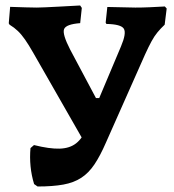

<svg xmlns="http://www.w3.org/2000/svg" viewBox="-20 -669 631 697"><path d="M302.7 -124.1 101.1 -476.6Q84.1 -506.5 71 -525.2Q57.9 -544 44.9 -556.4Q31.9 -568.9 14.7 -579.4L11.8 -584.3L16.8 -644.1Q47.9 -643.1 73.2 -642.3Q98.4 -641.5 113.7 -641.5Q125.3 -641.5 144.9 -642.5Q164.5 -643.5 195.4 -645Q226.3 -646.5 270.9 -649.1L277 -640.3L271.1 -585Q220 -581.1 212.7 -563.5Q205.5 -545.8 234.6 -489.2L328.4 -312.9H380.1ZM103.8 -0.8Q94.1 -32.5 90.9 -65.4Q87.7 -98.3 90.7 -131.4L103.4 -142.4Q159.8 -128.3 196.5 -129.4Q233.2 -130.5 256.4 -148.8Q279.7 -167.1 294.2 -203.9L419.2 -500.5Q439.6 -548.5 429.5 -564.8Q419.4 -581.1 366.1 -582.1L363.6 -587L369.6 -643.7L471.4 -641.5Q497.4 -641.5 523.4 -642.7Q549.4 -644 578.4 -645.5L585.1 -638.1L577.8 -579.4Q563 -565.4 551.7 -551.7Q540.4 -538.1 530.1 -519.1Q519.7 -500.1 506.6 -471.3L364.5 -151.2Q343.7 -103.2 322.7 -72Q301.7 -40.8 274.8 -23.4Q248 -5.9 210.1 1Q172.1 8 116.4 8Z"/></svg>

Font: Alegreya
Style: Regular
Weight: 400
Designer: Juan Pablo del Peral
Foundry: Huerta Tipografica
Version: Version 2.009